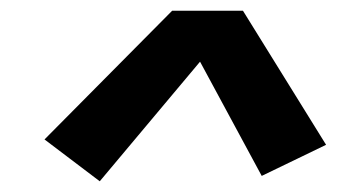

<svg xmlns="http://www.w3.org/2000/svg" viewBox="-20 -767 640 358"><path d="M166 -429 63 -507 301 -747H433L588 -497L468 -439L353 -652Z"/></svg>

Font: Iosevka Aile Extrabold Oblique
Style: Regular
Weight: 800
Italic angle: -9°
Designer: Belleve Invis
Foundry: Belleve Invis
Version: Version 31.1.0; ttfautohint (v1.8.4)